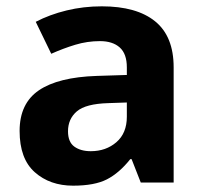

<svg xmlns="http://www.w3.org/2000/svg" viewBox="-20 -577 644 607"><path d="M302 -557Q412 -557 470.5 -509.5Q529 -462 529 -364V0H425L396 -74H392Q357 -30 318 -10Q279 10 211 10Q138 10 90 -32.5Q42 -75 42 -163Q42 -250 103 -291.5Q164 -333 286 -337L381 -340V-364Q381 -407 358.5 -427Q336 -447 296 -447Q256 -447 218 -435.5Q180 -424 142 -407L93 -508Q137 -531 190.5 -544Q244 -557 302 -557ZM323 -251Q251 -249 223 -225Q195 -201 195 -162Q195 -128 215 -113.5Q235 -99 267 -99Q315 -99 348 -127.5Q381 -156 381 -208V-253Z"/></svg>

Font: Noto Sans Bassa Vah
Style: Regular
Weight: 400
Designer: Monotype Design Team
Foundry: Monotype Imaging Inc.
Version: Version 2.002